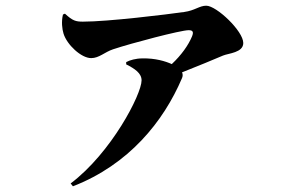

<svg xmlns="http://www.w3.org/2000/svg" viewBox="-20 -592 1040 674"><path d="M228 52 236 62C432 -14 554 -165 619 -318C622 -325 622 -332 619 -338C677 -361 728 -382 763 -397C782 -405 834 -407 834 -441C834 -483 740 -572 704 -572C680 -572 664 -555 627 -550C564 -541 359 -516 271 -516C246 -516 235 -519 208 -544L201 -541C195 -516 198 -490 203 -474C215 -435 265 -388 300 -388C328 -388 347 -409 377 -419C443 -441 615 -486 642 -486C656 -486 661 -481 654 -464C641 -433 617 -399 583 -367C561 -377 525 -388 480 -387C457 -387 436 -381 423 -374V-366C453 -351 477 -335 477 -310C477 -261 371 -56 228 52Z"/></svg>

Font: GenKiMin2 TW H
Style: Regular
Weight: 900
Version: Version 2.100;PS 2.1;hotconv 16.6.51;makeotf.lib2.5.65220 DE